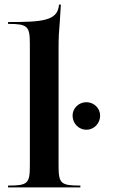

<svg xmlns="http://www.w3.org/2000/svg" viewBox="-20 -816 500 836"><path d="M15 0H330V-8C244.5 -8 235 -16.7 235 -95V-600C235 -656.1 236.6 -675.9 240.5 -723C242.2 -743.7 243.7 -768 245 -796H237C232 -724 161.2 -720 15 -720V-712C100.5 -712 110 -701.8 110 -625V-95C110 -16.7 100.5 -8 15 -8ZM296 -312.5C296 -278.6 322.9 -251 356 -251C389.1 -251 416 -278.6 416 -312.5C416 -344.8 389.1 -371 356 -371C322.9 -371 296 -344.8 296 -312.5Z"/></svg>

Font: Prida01
Style: Black
Weight: 900
Designer: gluk
Foundry: gluk
Version: Version 00.072